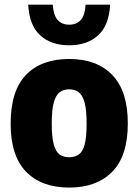

<svg xmlns="http://www.w3.org/2000/svg" viewBox="-20 -818 611 848"><path d="M285.5 10.5Q164 10.5 95.5 -59.2Q27 -129 27 -271.5Q27 -417 94.8 -487.2Q162.5 -557.5 285.5 -557.5Q408.5 -557.5 476.5 -486.2Q544.5 -415 544.5 -273Q544.5 -129.5 475.8 -59.5Q407 10.5 285.5 10.5ZM285.5 -123.5Q310.5 -123.5 327.8 -135.5Q345 -147.5 353.8 -179.5Q362.5 -211.5 362.5 -271.5Q362.5 -333 353.5 -365.8Q344.5 -398.5 327.2 -411Q310 -423.5 285.5 -423.5Q261 -423.5 244 -411Q227 -398.5 217.8 -366Q208.5 -333.5 208.5 -273.5Q208.5 -212.5 217.5 -180Q226.5 -147.5 243.5 -135.5Q260.5 -123.5 285.5 -123.5ZM285.5 -618Q206 -618 157.8 -661.8Q109.5 -705.5 104.5 -797.5H213Q216 -751 234.5 -730Q253 -709 285.5 -709Q318.5 -709 337 -730Q355.5 -751 358 -797.5H466.5Q461.5 -705.5 413.2 -661.8Q365 -618 285.5 -618Z"/></svg>

Font: Encode Sans SmCnd XBd
Style: Regular
Weight: 800
Width: 4
Designer: Multiple Designers
Foundry: Impallari Type
Version: Version 3.002; ttfautohint (v1.8.3) -l 8 -r 50 -G 200 -x 14 